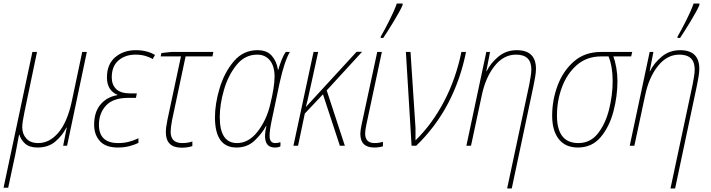

<svg xmlns="http://www.w3.org/2000/svg" viewBox="-52 -819 3998 1079"><path d="M-32 236H-6L34 49Q47 -16 55 -62H57Q65 -34 89 -12Q113 10 159 10Q220 10 259.5 -24Q299 -58 321 -102H323L303 0H325L436 -527H410L352 -252Q327 -134 277 -74.5Q227 -15 163 -15Q119 -15 96 -40.5Q73 -66 73 -104Q73 -130 85 -187L156 -527H130Z M610 10Q647 10 676.5 2Q706 -6 726 -16V-42Q699 -29 671.5 -22Q644 -15 612 -15Q504 -15 504 -118Q504 -182 543.5 -225.5Q583 -269 669 -269H712L717 -294H682Q626 -294 601 -318.5Q576 -343 576 -384Q576 -447 614 -479.5Q652 -512 710 -512Q739 -512 764 -505Q789 -498 806 -487L819 -510Q775 -537 711 -537Q642 -537 595.5 -497.5Q549 -458 549 -384Q549 -311 608 -286L607 -284Q550 -275 513.5 -232.5Q477 -190 477 -118Q477 -62 509.5 -26Q542 10 610 10Z M969 11Q1002 11 1029 2V-24Q1004 -15 972 -15Q907 -15 907 -79Q907 -101 915 -144L991 -502H1142L1147 -527H910L855 -521L851 -502H965L889 -146Q880 -102 880 -76Q880 11 969 11Z M1277 10Q1338 10 1379 -29Q1420 -68 1443 -111H1445Q1417 10 1493 10Q1514 10 1524 3V-20Q1509 -15 1495 -15Q1463 -15 1463 -55Q1463 -86 1475 -143L1520 -356Q1546 -474 1577 -527H1554Q1541 -509 1529.5 -479.5Q1518 -450 1512 -427H1510Q1503 -474 1475.5 -505.5Q1448 -537 1395 -537Q1315 -537 1262 -474.5Q1209 -412 1182.5 -324Q1156 -236 1156 -160Q1156 10 1277 10ZM1280 -15Q1183 -15 1183 -161Q1183 -232 1206.5 -313.5Q1230 -395 1277 -453.5Q1324 -512 1394 -512Q1438 -512 1464.5 -480Q1491 -448 1491 -388Q1491 -359 1484.5 -318.5Q1478 -278 1467 -234Q1447 -146 1396.5 -80.5Q1346 -15 1280 -15Z M1597 0H1623L1661 -181L1763 -289L1858 0H1886L1784 -311L1983 -528H1952L1668 -219H1667Q1677 -256 1684.5 -292.5Q1692 -329 1702 -371L1736 -527H1710Z M2051 10Q2079 10 2100 3V-22Q2077 -15 2053 -15Q2000 -15 2000 -69Q2000 -87 2008 -124L2094 -527H2068L1981 -123Q1973 -86 1973 -67Q1973 10 2051 10ZM2087 -606H2102Q2123 -637 2159 -696Q2195 -755 2210 -789L2211 -799H2178Q2163 -757 2136 -703.5Q2109 -650 2088 -614Z M2261 0H2287Q2397 -106 2466.5 -239Q2536 -372 2567 -527H2541Q2510 -376 2443.5 -249Q2377 -122 2283 -30V-101L2255 -527H2229Z M2798 240H2824L2946 -336Q2951 -360 2955.5 -386.5Q2960 -413 2960 -432Q2960 -537 2852 -537Q2792 -537 2748 -500Q2704 -463 2683 -419H2681L2702 -527H2681L2569 0H2595L2655 -281Q2676 -383 2727 -447.5Q2778 -512 2848 -512Q2934 -512 2934 -429Q2934 -410 2930 -387.5Q2926 -365 2922 -342Z M3196 10Q3274 10 3323 -47.5Q3372 -105 3395 -191.5Q3418 -278 3418 -364Q3418 -401 3411.5 -438Q3405 -475 3395 -502H3495L3501 -527H3326Q3234 -527 3173 -473.5Q3112 -420 3081.5 -338Q3051 -256 3051 -169Q3051 -85 3088 -37.5Q3125 10 3196 10ZM3198 -15Q3078 -15 3078 -170Q3078 -254 3106.5 -330Q3135 -406 3190.5 -454Q3246 -502 3327 -502H3368Q3391 -444 3391 -364Q3391 -285 3371 -204.5Q3351 -124 3308.5 -69.5Q3266 -15 3198 -15Z M3716 240H3742L3864 -336Q3869 -360 3873.5 -386.5Q3878 -413 3878 -432Q3878 -537 3770 -537Q3710 -537 3666 -500Q3622 -463 3601 -419H3599L3620 -527H3599L3487 0H3513L3573 -281Q3594 -383 3645 -447.5Q3696 -512 3766 -512Q3852 -512 3852 -429Q3852 -410 3848 -387.5Q3844 -365 3840 -342ZM3755 -606H3770Q3791 -637 3827 -696Q3863 -755 3878 -789L3879 -799H3846Q3831 -757 3804 -703.5Q3777 -650 3756 -614Z"/></svg>

Font: Noto Sans UI SemiCondensed Thin
Style: Italic
Weight: 250
Width: 4
Italic angle: -12°
Designer: Monotype Design Team
Foundry: Monotype Imaging Inc.
Version: Version 1.901